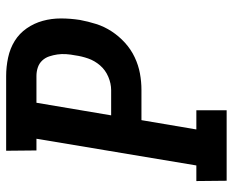

<svg xmlns="http://www.w3.org/2000/svg" viewBox="-88 -688 775 640"><g transform="rotate(-90 300.0 -367.5)"><path d="M18 0 17 -101H69L158 -634H119L118 -735H367Q398 -735 428.5 -728.5Q459 -722 484 -706.5Q509 -691 526 -666.5Q543 -642 551 -613Q559 -584 559 -552.5Q559 -521 554 -489Q549 -462 540.5 -435Q532 -408 516 -383.5Q500 -359 478 -339Q456 -319 429.5 -306.5Q403 -294 375.5 -289Q348 -284 321 -284H220L189 -101H253V0ZM320 -385Q342 -385 364.5 -394.5Q387 -404 402.5 -422Q418 -440 425.5 -461.5Q433 -483 436 -505Q439 -520 440 -535Q441 -550 439 -564Q437 -578 432.5 -591.5Q428 -605 418.5 -615Q409 -625 395.5 -629.5Q382 -634 367 -634H278L236 -385Z"/></g></svg>

Font: Iosevka HT Extended
Style: Bold Italic
Weight: 700
Width: 7
Italic angle: -9°
Monospace: yes
Designer: Belleve Invis
Foundry: Belleve Invis
Version: Version 32.3.0; ttfautohint (v1.8.4)